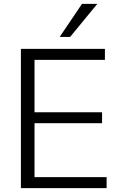

<svg xmlns="http://www.w3.org/2000/svg" viewBox="-20 -971 621 991"><path d="M87.9 -718.8H521.5V-662.1H158.2V-391.6H506.8V-335H158.2V-56.6H530.3V0H87.9ZM288.1 -780.3 403.3 -951.2H482.4L341.8 -780.3Z"/></svg>

Font: Min Sans Light
Style: Regular
Weight: 300
Designer: Jinseong-Kim, NotoSansCJK, Nunito
Foundry: Jinseong-Kim
Version: Version 1.400;Glyphs 3.1.2 (3151)